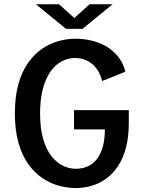

<svg xmlns="http://www.w3.org/2000/svg" viewBox="-20 -892 690 922"><path d="M343.5 11Q303 11 261.5 -0.5Q220 -12 182.5 -37.5Q145 -63 115.2 -104.8Q85.5 -146.5 68.5 -206.8Q51.5 -267 51.5 -348Q51.5 -428 68.2 -487.8Q85 -547.5 114.2 -589.2Q143.5 -631 180.8 -656.8Q218 -682.5 259.2 -694.2Q300.5 -706 341.5 -706Q389.5 -706 430 -694.5Q470.5 -683 501.8 -661.8Q533 -640.5 553.5 -611.5Q574 -582.5 582 -547.5L470.5 -503Q465.5 -524.5 455 -544.2Q444.5 -564 428.2 -579.8Q412 -595.5 389.8 -604.5Q367.5 -613.5 339.5 -613.5Q315 -613.5 290.8 -604Q266.5 -594.5 245.2 -574.8Q224 -555 207.8 -523.8Q191.5 -492.5 182 -448.8Q172.5 -405 172.5 -348Q172.5 -276 187.2 -225Q202 -174 226.8 -142.5Q251.5 -111 282 -96.2Q312.5 -81.5 344.5 -81.5Q375.5 -81.5 400.8 -92.8Q426 -104 444.5 -127.2Q463 -150.5 473.2 -186.2Q483.5 -222 483.5 -270.5H335.5V-363H598.5V-301.5Q598.5 -234.5 585 -183.2Q571.5 -132 547.2 -95.2Q523 -58.5 491 -35Q459 -11.5 421.2 -0.2Q383.5 11 343.5 11ZM152.5 -871.5H263.5L337 -805.5L410 -871.5H520.5L376.5 -753.5H297Z"/></svg>

Font: Trispace Thin Medium
Style: Regular
Weight: 500
Version: Version 1.210